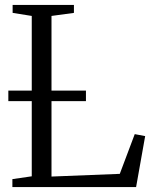

<svg xmlns="http://www.w3.org/2000/svg" viewBox="-20 -763 626 783"><path d="M30.5 0V-32.5L109.5 -44V-698L31.5 -710.5V-743H281.5V-710.5L190 -698V-43L468.5 -54L529.5 -216L572 -208L535 0ZM330.5 -393.5V-350.5H14V-393.5Z"/></svg>

Font: Merriweather 72pt Light
Style: Regular
Weight: 300
Version: Version 2.100